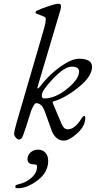

<svg xmlns="http://www.w3.org/2000/svg" viewBox="-20 -726 509 1020"><path d="M236 129Q236 189 180.5 231.5Q125 274 75 274Q61 274 61 266Q61 256 78 253Q117 245 147 218.5Q177 192 177 158Q177 147 159 147Q126 147 126 118Q126 98 142.5 83.5Q159 69 182 69Q207 69 221.5 85.5Q236 102 236 129ZM106 -16Q97 10 90 13Q86 15 80 15Q72 15 63.5 4.5Q55 -6 55 -15Q55 -28 68 -74L209 -557Q227 -617 222 -631Q220 -637 194.5 -645.5Q169 -654 169 -658Q169 -666 175 -669Q198 -680 237 -693Q276 -706 288 -706Q304 -706 304 -696Q304 -682 301 -673L180 -266Q178 -259 179.5 -257Q181 -255 183.5 -256.5Q186 -258 189 -262Q241 -330 301 -372Q361 -414 399 -414Q469 -414 469 -371Q469 -320 397.5 -262.5Q326 -205 266 -188Q257 -186 261 -177L307 -68Q319 -39 340 -39Q377 -39 412 -95Q421 -110 428 -110Q433 -110 433 -100Q433 -56 390 -17.5Q347 21 319 21Q278 21 256 -28L218 -134Q202 -178 172 -178Q166 -178 157.5 -163Q149 -148 145 -136Q114 -37 106 -16ZM400 -346Q400 -372 361 -372Q323 -372 262.5 -308.5Q202 -245 202 -220Q202 -203 214 -203Q274 -203 337 -254.5Q400 -306 400 -346Z"/></svg>

Font: EB Garamond 12
Style: Italic
Weight: 400
Italic angle: -17°
Version: Version 0.016; ttfautohint (v1.8.4)